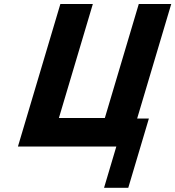

<svg xmlns="http://www.w3.org/2000/svg" viewBox="-20 -723 863 945"><path d="M496 -142.2H269.9L436.9 -703.2H277.1L68.3 -1.9H552.6L492.1 201.4H611.3L712.8 -139.6H655L822.8 -703.2H663Z"/></svg>

Font: Hussar
Style: BdOblThree
Weight: 700
Foundry: Cannot Into Space Fonts
Version: Version 2.00